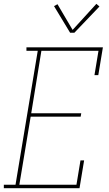

<svg xmlns="http://www.w3.org/2000/svg" viewBox="-49 -982 569 1002"><path d="M-29 0V-18H32L148 -717H89V-735H488L464 -590H444L465 -717H167L114 -391H375L372 -373H111L52 -18H350L371 -145H390L366 0ZM339 -811H317L233 -950L251 -960L330 -826L454 -962L470 -948Z"/></svg>

Font: Iosevka Slab Thin Oblique
Style: Regular
Weight: 100
Italic angle: -9°
Monospace: yes
Designer: Belleve Invis
Foundry: Belleve Invis
Version: Version 11.1.0; ttfautohint (v1.8.3)